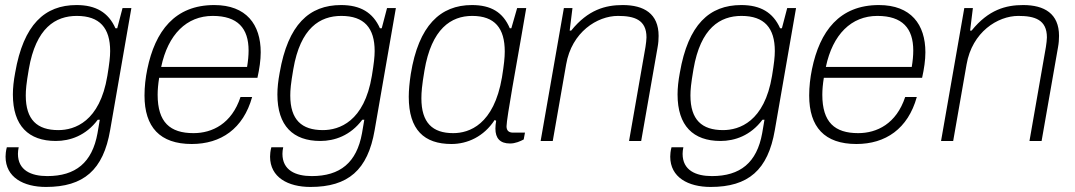

<svg xmlns="http://www.w3.org/2000/svg" viewBox="-20 -558 4256 760"><path d="M162 182C311 182 389 115 416 -43L500 -526H465L444 -446H437C409 -509 359 -538 283 -538C157 -538 73 -461 40 -270C34 -238 31 -210 31 -184C31 -60 93 0 201 0C257 0 320 -21 367 -84H375C372 -66 369 -49 366 -31C345 86 279 139 167 139C103 139 51 116 51 51C51 43 52 34 54 25H7C3 40 2 54 2 62C2 144 73 182 162 182ZM211 -43C127 -43 82 -84 82 -180C82 -202 84 -226 94 -284C122 -448 200 -495 284 -495C375 -495 416 -447 416 -356C416 -333 413 -307 405 -258C375 -76 275 -43 211 -43Z M739 12C854 12 943 -48 978 -174H932C897 -68 820 -31 746 -31C653 -31 604 -74 604 -183C604 -203 606 -225 610 -250H999C1007 -286 1012 -320 1012 -351C1012 -461 955 -538 828 -538C672 -538 594 -435 563 -284C556 -250 552 -214 552 -180C552 -55 613 12 739 12ZM618 -293C645 -422 719 -495 822 -495C921 -495 964 -446 964 -358C964 -338 962 -317 958 -293Z M1209 182C1358 182 1436 115 1463 -43L1547 -526H1512L1491 -446H1484C1456 -509 1406 -538 1330 -538C1204 -538 1120 -461 1087 -270C1081 -238 1078 -210 1078 -184C1078 -60 1140 0 1248 0C1304 0 1367 -21 1414 -84H1422C1419 -66 1416 -49 1413 -31C1392 86 1326 139 1214 139C1150 139 1098 116 1098 51C1098 43 1099 34 1101 25H1054C1050 40 1049 54 1049 62C1049 144 1120 182 1209 182ZM1258 -43C1174 -43 1129 -84 1129 -180C1129 -202 1131 -226 1141 -284C1169 -448 1247 -495 1331 -495C1422 -495 1463 -447 1463 -356C1463 -333 1460 -307 1452 -258C1422 -76 1322 -43 1258 -43Z M1767 12C1830 12 1895 -17 1938 -83L1944 -80C1942 -69 1941 -58 1941 -49C1941 -11 1959 10 1999 10C2020 10 2040 1 2053 -6L2058 -33H2011C1993 -33 1985 -42 1985 -58C1985 -89 2028 -323 2043 -410L2063 -526H2027L2004 -446H1998C1971 -510 1923 -538 1848 -538C1723 -538 1637 -457 1606 -265C1601 -232 1598 -201 1598 -175C1598 -44 1659 12 1767 12ZM1774 -31C1692 -31 1648 -72 1648 -169C1648 -192 1650 -219 1660 -278C1688 -445 1766 -495 1849 -495C1939 -495 1978 -446 1978 -354C1978 -330 1975 -302 1967 -252C1935 -64 1837 -31 1774 -31Z M2120 0H2168L2221 -303C2243 -431 2344 -495 2426 -495C2491 -495 2539 -480 2539 -410C2539 -400 2537 -386 2535 -372L2470 0H2518L2583 -371C2586 -387 2587 -402 2587 -416C2587 -504 2529 -538 2445 -538C2377 -538 2308 -520 2241 -437H2235L2246 -526H2212Z M2793 182C2942 182 3020 115 3047 -43L3131 -526H3096L3075 -446H3068C3040 -509 2990 -538 2914 -538C2788 -538 2704 -461 2671 -270C2665 -238 2662 -210 2662 -184C2662 -60 2724 0 2832 0C2888 0 2951 -21 2998 -84H3006C3003 -66 3000 -49 2997 -31C2976 86 2910 139 2798 139C2734 139 2682 116 2682 51C2682 43 2683 34 2685 25H2638C2634 40 2633 54 2633 62C2633 144 2704 182 2793 182ZM2842 -43C2758 -43 2713 -84 2713 -180C2713 -202 2715 -226 2725 -284C2753 -448 2831 -495 2915 -495C3006 -495 3047 -447 3047 -356C3047 -333 3044 -307 3036 -258C3006 -76 2906 -43 2842 -43Z M3370 12C3485 12 3574 -48 3609 -174H3563C3528 -68 3451 -31 3377 -31C3284 -31 3235 -74 3235 -183C3235 -203 3237 -225 3241 -250H3630C3638 -286 3643 -320 3643 -351C3643 -461 3586 -538 3459 -538C3303 -538 3225 -435 3194 -284C3187 -250 3183 -214 3183 -180C3183 -55 3244 12 3370 12ZM3249 -293C3276 -422 3350 -495 3453 -495C3552 -495 3595 -446 3595 -358C3595 -338 3593 -317 3589 -293Z M3705 0H3753L3806 -303C3828 -431 3929 -495 4011 -495C4076 -495 4124 -480 4124 -410C4124 -400 4122 -386 4120 -372L4055 0H4103L4168 -371C4171 -387 4172 -402 4172 -416C4172 -504 4114 -538 4030 -538C3962 -538 3893 -520 3826 -437H3820L3831 -526H3797Z"/></svg>

Font: Archivo Thin
Style: Italic
Weight: 100
Italic angle: -10°
Designer: Hector Gatti
Foundry: Omnibus-Type
Version: Version 2.001